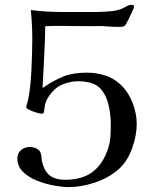

<svg xmlns="http://www.w3.org/2000/svg" viewBox="-20 -766 630 785"><path d="M539 -259Q539 -212 520 -159Q501 -106 465 -74Q425 -39 369 -20Q313 -1 260 -1Q235 -1 200 -7.5Q165 -14 131 -27.5Q97 -41 74 -63.5Q51 -86 51 -118Q51 -140 66 -152.5Q81 -165 102 -165Q120 -165 134 -156Q148 -147 149 -127Q153 -81 175.5 -56Q198 -31 247 -31Q316 -31 359 -63.5Q402 -96 423 -162Q430 -185 431.5 -209.5Q433 -234 433 -258Q433 -291 425.5 -329.5Q418 -368 398 -395Q381 -418 354.5 -426Q328 -434 300 -434Q278 -434 252 -426.5Q226 -419 209 -405Q192 -391 178 -369.5Q164 -348 162 -325Q161 -319 160 -310Q159 -301 150 -301Q145 -301 129.5 -305.5Q114 -310 100.5 -316.5Q87 -323 87 -328Q87 -331 88 -334Q89 -337 90 -340Q97 -363 101.5 -397.5Q106 -432 108 -470.5Q110 -509 111 -545Q112 -581 112 -606Q112 -665 106 -725Q137 -721 167.5 -719Q198 -717 229 -717H372Q398 -717 432.5 -720Q467 -723 490 -736Q495 -739 501.5 -742.5Q508 -746 513 -746Q516 -746 522 -745.5Q528 -745 528 -740Q528 -735 521 -719.5Q514 -704 506 -688Q498 -672 495 -667Q491 -660 485 -658Q479 -656 471 -656Q458 -656 444.5 -656.5Q431 -657 417 -658Q400 -660 382 -659.5Q364 -659 347 -659Q319 -659 291 -659.5Q263 -660 234 -660Q217 -660 199.5 -660Q182 -660 165 -659Q164 -596 160.5 -532.5Q157 -469 154 -406Q200 -438 239.5 -453.5Q279 -469 335 -469Q373 -469 408.5 -458Q444 -447 472 -421Q504 -391 521.5 -347Q539 -303 539 -259Z"/></svg>

Font: Kaisei Opti
Style: Regular
Weight: 400
Designer: Font-Kai, 金井和夫
Foundry: KAZUO KANAI
Version: Version 5.003